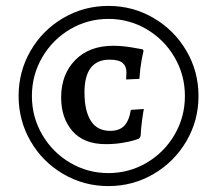

<svg xmlns="http://www.w3.org/2000/svg" viewBox="-20 -618 734 650"><path d="M43 -293Q43 -376 83.5 -446Q124 -516 194 -557Q264 -598 347 -598Q430 -598 500 -557Q570 -516 611 -446Q652 -376 652 -293Q652 -210 611 -140Q570 -70 500 -29Q430 12 347 12Q264 12 194 -29Q124 -70 83.5 -140Q43 -210 43 -293ZM606 -293Q606 -364 571 -424Q536 -484 476.5 -519Q417 -554 347 -554Q277 -554 217.5 -519Q158 -484 123 -424Q88 -364 88 -293Q88 -222 123 -162Q158 -102 217.5 -67Q277 -32 347 -32Q417 -32 476.5 -67Q536 -102 571 -162Q606 -222 606 -293ZM187 -288Q187 -366 234.5 -414.5Q282 -463 363 -463Q392 -463 423 -458Q454 -453 463 -451L466 -446Q464 -439 459 -412Q454 -385 452 -351L407 -349L408 -373Q408 -394 395 -405Q382 -416 351 -416Q266 -416 266 -305Q266 -243 287.5 -209Q309 -175 353 -175Q384 -175 400.5 -192Q417 -209 423 -246L467 -249Q465 -240 461 -211Q457 -182 456 -157L451 -149Q447 -147 432 -142.5Q417 -138 392 -134Q367 -130 338 -130Q264 -130 225.5 -174Q187 -218 187 -288Z"/></svg>

Font: Alegreya SC Medium
Style: Regular
Weight: 500
Designer: Juan Pablo del Peral
Foundry: Huerta Tipografica
Version: Version 2.007; ttfautohint (v1.6)